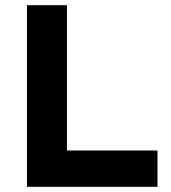

<svg xmlns="http://www.w3.org/2000/svg" viewBox="-20 -720 659 740"><path d="M84 -700V0H587V-140H238V-700Z"/></svg>

Font: Mission
Style: Bold
Weight: 700
Version: Version 1.000;FEAKit 1.0